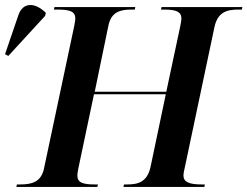

<svg xmlns="http://www.w3.org/2000/svg" viewBox="-90 -742 982 762"><path d="M-57 -520 89 -679 92 -691C52 -731 2 -737 -17 -682L-70 -527ZM-25 0H296L299 -10H286C239 -10 217 -17 217 -46C217 -52 219 -64 221 -74L283 -368H568L508 -82C495 -18 456 -10 415 -10H402L400 0H721L723 -10H710C660 -10 638 -20 638 -46C638 -52 640 -64 644 -80L761 -634C774 -696 813 -704 857 -704H870L872 -714H551L549 -704H562C610 -704 630 -695 630 -668C630 -663 628 -650 625 -636L570 -378H286L340 -639C351 -696 389 -704 432 -704H445L447 -714H126L124 -704H137C189 -704 209 -696 209 -668C209 -664 207 -650 204 -636L85 -75C74 -18 34 -10 -10 -10H-23Z"/></svg>

Font: Noto Serif Display SemiBold
Style: Italic
Weight: 600
Italic angle: -12°
Designer: Monotype Design Team
Foundry: Monotype Imaging Inc.
Version: Version 2.009